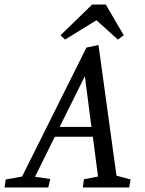

<svg xmlns="http://www.w3.org/2000/svg" viewBox="-66 -824 636 844"><path d="M-46 0 -41 -35 31 -48 314 -615 367 -626 446 -52 508 -35 502 0H298L303 -36L365 -48L342 -223H175L88 -47L155 -37L146 0ZM196 -266H336L307 -489ZM220 -650 200 -669 339 -804H399L478 -669L452 -650L358 -735Z"/></svg>

Font: Manuale
Style: Italic
Weight: 400
Italic angle: -11°
Designer: Eduardo Tunni / Pablo Cosgaya
Foundry: Eduardo Tunni / Pablo Cosgaya
Version: Version 1.002